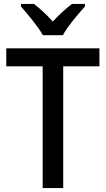

<svg xmlns="http://www.w3.org/2000/svg" viewBox="-20 -961 541 981"><path d="M199 -781H301C325 -826 380 -890 414 -928V-941H348C314 -915 284 -888 250 -851C218 -886 184 -918 153 -941H87V-928C122 -888 175 -825 199 -781ZM303 0V-622H488V-714H12V-622H198V0Z"/></svg>

Font: Noto Sans Khmer UI SemiCondensed Medium
Style: Regular
Weight: 500
Width: 4
Designer: Danh Hong and the Monotype Design Team
Foundry: Monotype Imaging Inc.
Version: Version 2.002